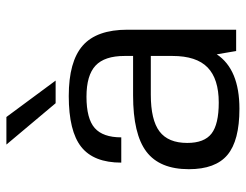

<svg xmlns="http://www.w3.org/2000/svg" viewBox="-102 -638 750 585"><g transform="rotate(-90 272.5 -345.0)"><path d="M410 0 400 -59Q354 10 234 10Q137 10 93.5 -26.5Q50 -63 50 -144Q50 -233 103.5 -273.5Q157 -314 275 -314H395V-340Q395 -401 365.5 -428.5Q336 -456 271 -456Q204 -456 175.5 -431Q147 -406 147 -350H70Q70 -434 118 -472Q166 -510 273 -510Q378 -510 426.5 -467.5Q475 -425 475 -331V0ZM395 -260H277Q200 -260 165 -233.5Q130 -207 130 -149Q130 -97 158.5 -75Q187 -53 253 -53Q325 -53 360 -87Q395 -121 395 -194ZM209 -700 320 -550H251L125 -700Z"/></g></svg>

Font: Fivo Sans
Style: Regular
Weight: 400
Designer: Alexander Slobzheninov
Foundry: Alexander Slobzheninov
Version: 1.0